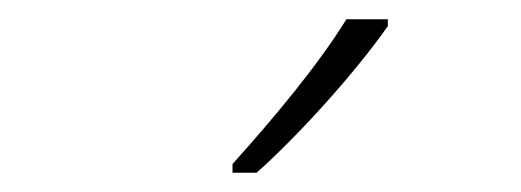

<svg xmlns="http://www.w3.org/2000/svg" viewBox="-20 -785 540 199"><path d="M221 -615V-606H246C291 -646 350 -712 382 -758V-765H339C310 -718 265 -664 221 -615Z"/></svg>

Font: Noto Sans Mono ExtraCondensed ExtraLight
Style: Regular
Weight: 200
Width: 2
Designer: Monotype Design Team
Foundry: Monotype Imaging Inc.
Version: Version 2.014